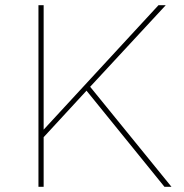

<svg xmlns="http://www.w3.org/2000/svg" viewBox="-20 -719 710 739"><path d="M640 0 327 -385 618 -699H590L148 -220V-699H128V0H148V-191L313 -370L613 0Z"/></svg>

Font: Montserrat Thin
Style: Regular
Weight: 250
Designer: Julieta Ulanovsky
Foundry: Julieta Ulanovsky
Version: Version 4.000